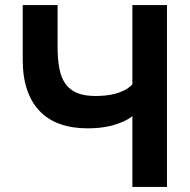

<svg xmlns="http://www.w3.org/2000/svg" viewBox="-20 -740 751 760"><path d="M504 0V-280Q486 -266.5 464.5 -257.2Q443 -248 419.8 -242.2Q396.5 -236.5 372.8 -234.2Q349 -232 326.5 -232Q265.5 -232 217.8 -249Q170 -266 137.2 -300Q104.5 -334 87.2 -384.8Q70 -435.5 70 -503V-720H208V-554Q208 -506 214.8 -469.8Q221.5 -433.5 238.5 -409Q255.5 -384.5 284.8 -372.2Q314 -360 358.5 -360Q377 -360 397 -362Q417 -364 436.2 -369Q455.5 -374 473 -383Q490.5 -392 504 -406V-720H641V0Z"/></svg>

Font: Vela Sans ExtBd
Style: Regular
Weight: 800
Designer: Principal design: Mikhail Sharanda - project Manrope.
Design modification: Ravid Balaliev
Foundry: Mikhail Sharanda
Version: Version 1.001